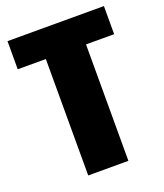

<svg xmlns="http://www.w3.org/2000/svg" viewBox="-134 -809 767 899"><g transform="rotate(-20 250.0 -360.0)"><path d="M9.8 -720.2H490.2V-580.1H350.1V0H149.9V-580.1H9.8Z"/></g></svg>

Font: Mikodacs
Style: Regular
Weight: 400
Designer: gluk (gluksza@wp.pl)
Foundry: gluk (gluksza@wp.pl)
Version: Version 0.28